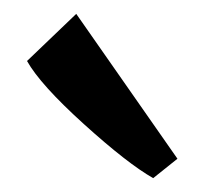

<svg xmlns="http://www.w3.org/2000/svg" viewBox="-20 -867 304 277"><path d="M19 -779 90 -847 236 -638 201 -610Q164 -631 101 -688Q38 -745 19 -779Z"/></svg>

Font: Koeln Type Serif
Style: Italic
Weight: 400
Italic angle: -8°
Designer: Eben Sorkin
Foundry: Eben Sorkin
Version: Version 2.002